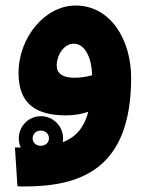

<svg xmlns="http://www.w3.org/2000/svg" viewBox="-20 -403 538 694"><path d="M67 271C270 271 454 210 454 -122C454 -256 382 -383 253 -383C144 -383 47 -269 47 -139C47 -25 113 14 219 14C246 14 274 10 299 1C283 62 251 94 207 111C208 106 208 102 208 97C208 53 172 17 128 17C83 17 48 53 48 97C48 109 50 120 55 130C48 130 41 130 34 130L43 270C54 271 56 271 67 271ZM185 -166C185 -203 210 -245 247 -245C290 -245 312 -188 313 -131C292 -125 269 -122 248 -122C206 -122 185 -138 185 -166ZM127 124C111 124 98 113 98 97C98 81 111 69 127 69C144 69 157 80 157 97C157 113 144 124 127 124Z"/></svg>

Font: Noto Sans Arabic UI
Style: Bold
Weight: 700
Designer: Monotype Design Team, Nadine Chahine and Nizar Qandah
Foundry: Monotype Imaging Inc.
Version: Version 2.010